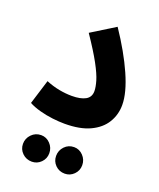

<svg xmlns="http://www.w3.org/2000/svg" viewBox="-140 -608 769 926"><g transform="rotate(20 245.0 -144.5)"><path d="M35 -33 74 -159Q108 -145 142 -138.5Q176 -132 208 -132Q253 -132 278 -146Q303 -160 303 -191Q303 -211 294 -242Q285 -273 258.5 -322Q232 -371 181 -446L302 -521Q372 -417 412 -326.5Q452 -236 452 -174Q452 -124 427 -83Q402 -42 351 -18Q300 6 221 6Q193 6 159 2Q125 -2 92 -11Q59 -20 35 -33ZM304 232Q275 232 255.5 212.5Q236 193 236 165Q236 137 255.5 116.5Q275 96 304 96Q331 96 350.5 116.5Q370 137 370 165Q370 193 350.5 212.5Q331 232 304 232ZM135 232Q106 232 86 212.5Q66 193 66 165Q66 137 86 116.5Q106 96 135 96Q162 96 181.5 116.5Q201 137 201 165Q201 193 181.5 212.5Q162 232 135 232Z"/></g></svg>

Font: Noto Sans Arabic SemCond
Style: Bold
Weight: 700
Width: 4
Designer: Monotype Design Team, Nadine Chahine, Nizar Qandah and Khaled Hosny
Foundry: Monotype Imaging Inc.
Version: Version 2.012; ttfautohint (v1.8.4.7-5d5b)